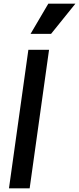

<svg xmlns="http://www.w3.org/2000/svg" viewBox="-20 -1029 432 1049"><path d="M29 0H142L248 -757H135ZM147 -844H259L392 -1009H244Z"/></svg>

Font: Mluvka SemiBold
Style: Italic
Weight: 600
Italic angle: -8°
Designer: Modified by Jiří Krblich, Original typeface by Gumpita Rahayu
Foundry: Gumpita Rahayu & Jiří Krblich
Version: Version 2.000;Glyphs 3.1.1 (3134)